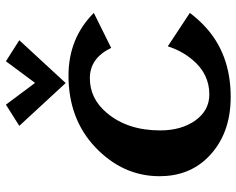

<svg xmlns="http://www.w3.org/2000/svg" viewBox="-96 -706 811 659"><g transform="rotate(-90 309.5 -376.5)"><path d="M279.8 -761.7 354.5 -661.6 428.7 -761.7 501 -715.8 354 -556.6 207 -715.8ZM306.2 9.8Q176.3 9.8 98.1 -69.3Q34.2 -134.3 34.2 -234.4Q34.2 -360.4 133.8 -455.1Q231 -546.9 379.4 -546.9Q507.8 -546.9 594.7 -460L474.6 -400.4Q439.5 -473.6 370.6 -473.6Q300.8 -473.6 252 -416Q191.4 -344.7 191.4 -232.4Q191.4 -160.6 224.6 -112.8Q259.3 -63.5 314.9 -63.5Q385.3 -63.5 433.6 -121.1Q464.8 -158.2 480 -206.1L594.7 -130.4Q576.2 -105.5 551.8 -82Q456.1 9.8 306.2 9.8Z"/></g></svg>

Font: Klaudia
Style: Bold
Weight: 700
Designer: Wojciech Kalinowski "wmk69" (wmk69@o2.pl)
Foundry: Wojciech Kalinowski "wmk69" (wmk69@o2.pl)
Version: Version 3.1.0; 2021-05-10